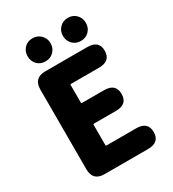

<svg xmlns="http://www.w3.org/2000/svg" viewBox="-226 -1085 1083 1205"><g transform="rotate(-30 315.0 -482.5)"><path d="M170 0Q86 0 86 -84V-661Q86 -745 170 -745H474Q558 -745 558 -671Q558 -596 474 -596H270Q265 -596 265 -591V-463Q265 -458 270 -458H430Q514 -458 514 -383Q514 -308 430 -308H270Q265 -308 265 -303V-155Q265 -150 270 -150H485Q569 -150 569 -75Q569 0 485 0ZM203.5 -798Q167 -798 144 -822Q121 -846 121 -881.5Q121 -917 144 -941Q167 -965 203 -965Q239 -965 263 -941Q287 -917 287 -881.5Q287 -846 263.5 -822Q240 -798 203.5 -798ZM460 -798Q424 -798 400.5 -822Q377 -846 377 -881.5Q377 -917 400.5 -941Q424 -965 460 -965Q496 -965 519.5 -941Q543 -917 543 -881.5Q543 -846 519.5 -822Q496 -798 460 -798Z"/></g></svg>

Font: Resource Han Rounded JP Heavy
Style: Regular
Weight: 900
Designer: Cyano Hao (round all glyphs); Ryoko NISHIZUKA 西塚涼子 (kana, bopomofo & ideographs); Paul D. Hunt (Latin, Greek & Cyrillic)
Foundry: Cyano Hao
Version: 0.990